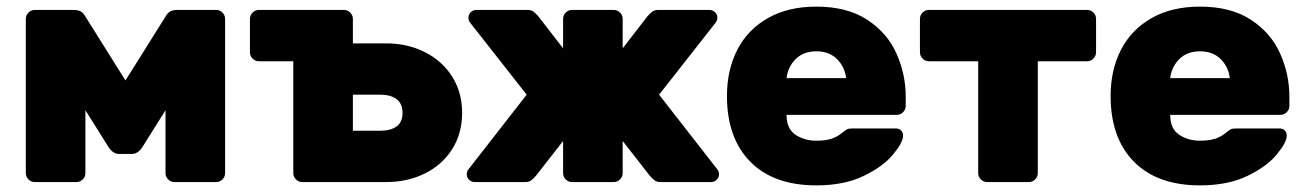

<svg xmlns="http://www.w3.org/2000/svg" viewBox="-20 -550 3948 580"><path d="M518 -520H633Q644 -520 652 -512Q660 -504 660 -493V-27Q660 -16 652 -8Q644 0 633 0H507Q496 0 488 -8Q480 -16 480 -27V-217L411 -107Q397 -85 379 -85H339Q321 -85 307 -107L238 -217V-27Q238 -16 230 -8Q222 0 211 0H85Q74 0 66 -8Q58 -16 58 -27V-493Q58 -504 66 -512Q74 -520 85 -520H200Q218 -520 225.5 -514.5Q233 -509 238 -500L359 -307L480 -500Q485 -509 492.5 -514.5Q500 -520 518 -520Z M893 0Q882 0 874 -8Q866 -16 866 -27V-365H762Q751 -365 743 -373Q735 -381 735 -392V-493Q735 -504 743 -512Q751 -520 762 -520H1019Q1030 -520 1038 -512Q1046 -504 1046 -493V-419H1146Q1211 -419 1263.5 -392.5Q1316 -366 1346 -318.5Q1376 -271 1376 -209Q1376 -147 1346 -99.5Q1316 -52 1263.5 -26Q1211 0 1146 0ZM1128 -155Q1160 -155 1178 -168Q1196 -181 1196 -209Q1196 -237 1178 -250.5Q1160 -264 1128 -264H1046V-155Z M2147 -497Q2147 -489 2143 -483L1971 -264L2148 -37Q2152 -31 2152 -23Q2152 -14 2145 -7Q2138 0 2128 0H1975Q1964 0 1957 -5.5Q1950 -11 1943 -19L1861 -124V-27Q1861 -16 1853 -8Q1845 0 1834 0H1708Q1697 0 1689 -8Q1681 -16 1681 -27V-124L1599 -19Q1592 -11 1585 -5.5Q1578 0 1567 0H1414Q1404 0 1397 -7Q1390 -14 1390 -23Q1390 -31 1394 -37L1571 -264L1399 -483Q1395 -489 1395 -497Q1395 -506 1402 -513Q1409 -520 1419 -520H1574Q1585 -520 1592 -514.5Q1599 -509 1606 -501L1681 -404V-493Q1681 -504 1689 -512Q1697 -520 1708 -520H1834Q1845 -520 1853 -512Q1861 -504 1861 -493V-404L1936 -501Q1943 -509 1950 -514.5Q1957 -520 1968 -520H2123Q2133 -520 2140 -513Q2147 -506 2147 -497Z M2176 0ZM2446 -125Q2474 -125 2492 -131Q2510 -137 2523 -148Q2534 -157 2539 -159.5Q2544 -162 2556 -162H2686Q2696 -162 2702 -156Q2708 -150 2708 -140Q2708 -120 2678 -83.5Q2648 -47 2589 -18.5Q2530 10 2446 10Q2317 10 2246.5 -61.5Q2176 -133 2176 -260Q2176 -339 2207.5 -400Q2239 -461 2300 -495.5Q2361 -530 2446 -530Q2539 -530 2599.5 -490.5Q2660 -451 2688 -388.5Q2716 -326 2716 -258V-230Q2716 -219 2708 -211Q2700 -203 2689 -203H2356Q2356 -161 2383 -143Q2410 -125 2446 -125ZM2536 -314Q2532 -348 2508.5 -371.5Q2485 -395 2446 -395Q2407 -395 2383.5 -371.5Q2360 -348 2356 -314Z M3291 -493V-392Q3291 -381 3283 -373Q3275 -365 3264 -365H3115V-27Q3115 -16 3107 -8Q3099 0 3088 0H2962Q2951 0 2943 -8Q2935 -16 2935 -27V-365H2786Q2775 -365 2767 -373Q2759 -381 2759 -392V-493Q2759 -504 2767 -512Q2775 -520 2786 -520H3264Q3275 -520 3283 -512Q3291 -504 3291 -493Z M3335 0ZM3605 -125Q3633 -125 3651 -131Q3669 -137 3682 -148Q3693 -157 3698 -159.5Q3703 -162 3715 -162H3845Q3855 -162 3861 -156Q3867 -150 3867 -140Q3867 -120 3837 -83.5Q3807 -47 3748 -18.5Q3689 10 3605 10Q3476 10 3405.5 -61.5Q3335 -133 3335 -260Q3335 -339 3366.5 -400Q3398 -461 3459 -495.5Q3520 -530 3605 -530Q3698 -530 3758.5 -490.5Q3819 -451 3847 -388.5Q3875 -326 3875 -258V-230Q3875 -219 3867 -211Q3859 -203 3848 -203H3515Q3515 -161 3542 -143Q3569 -125 3605 -125ZM3695 -314Q3691 -348 3667.5 -371.5Q3644 -395 3605 -395Q3566 -395 3542.5 -371.5Q3519 -348 3515 -314Z"/></svg>

Font: Hezaedrus
Style: Bold
Weight: 700
Designer: Hubert & Fischer
Foundry: Hubert & Fischer
Version: Version 1.10;September 3, 2019;FontCreator 11.5.0.2425 64-bi